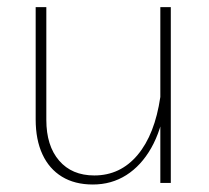

<svg xmlns="http://www.w3.org/2000/svg" viewBox="-20 -503 575 528"><path d="M420.9 -483.4V-151.4V0H449.7V-483.4ZM78.1 -174.3Q78.1 -118.7 96.7 -78.6Q115.2 -38.6 150.4 -17.1Q185.5 4.4 235.4 4.4Q286.6 4.4 327.4 -21.5Q368.2 -47.4 395.8 -95.9Q423.3 -144.5 434.1 -212.4L420.9 -236.3Q405.8 -133.3 358.4 -76.9Q311 -20.5 239.3 -20.5Q177.7 -20.5 142.6 -61.3Q107.4 -102.1 107.4 -173.3V-483.4H78.1Z"/></svg>

Font: Estedad-FD-VF Thin
Style: Regular
Weight: 100
Designer: Amin Abedi
Version: Version 5.0